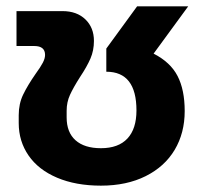

<svg xmlns="http://www.w3.org/2000/svg" viewBox="-20 -570 646 605"><path d="M39 -182V-207Q39 -243 53 -272Q67 -301 92 -337Q108 -359 115 -372.5Q122 -386 122 -397Q122 -425 88 -425H32V-535H177Q222 -535 249 -509Q276 -483 276 -441Q276 -411 265 -385.5Q254 -360 232 -327Q211 -294 200.5 -271Q190 -248 190 -221V-200Q190 -153 218 -128Q246 -103 298 -103Q353 -103 381.5 -133.5Q410 -164 410 -222Q410 -344 315 -344V-417L412 -550H573L464 -401Q517 -374 539.5 -330.5Q562 -287 562 -220Q562 -151 530.5 -98Q499 -45 439 -15Q379 15 298 15Q219 15 160 -10Q101 -35 70 -80Q39 -125 39 -182Z"/></svg>

Font: Prompt SemiBold
Style: Regular
Weight: 600
Designer: Katatrad Team
Foundry: CadsonDemak
Version: Version 1.000